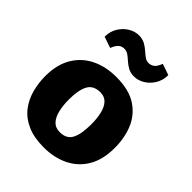

<svg xmlns="http://www.w3.org/2000/svg" viewBox="-230 -949 1085 1085"><g transform="rotate(45 312.5 -406.5)"><path d="M308 8Q231 8 177.2 -15.8Q123.5 -39.5 91 -81Q58.5 -122.5 44 -176.2Q29.5 -230 30 -290Q31.5 -379 68.5 -440Q105.5 -501 170 -532.5Q234.5 -564 318 -564Q421 -564 482.2 -523Q543.5 -482 570 -414.5Q596.5 -347 595 -267Q594 -177.5 557.2 -116.2Q520.5 -55 456 -23.5Q391.5 8 308 8ZM312 -117Q365.5 -117 386.2 -156.2Q407 -195.5 407 -275Q407 -320 398.5 -357.2Q390 -394.5 370 -416.8Q350 -439 315 -439Q260.5 -439 239.2 -399.5Q218 -360 218 -284Q218 -238 226.8 -200Q235.5 -162 256 -139.5Q276.5 -117 312 -117ZM386 -636Q358.5 -636 338.2 -647Q318 -658 302 -672.5Q286 -687 270.8 -698Q255.5 -709 238 -709Q217 -709 203 -697Q189 -685 177 -655L110 -678Q110 -720 129.8 -752.2Q149.5 -784.5 179.8 -802.8Q210 -821 242 -821Q270 -821 290.2 -810Q310.5 -799 326.8 -784.5Q343 -770 358 -759Q373 -748 390 -748Q409 -748 424 -759Q439 -770 451 -802L518 -779Q518 -737 498.2 -704.8Q478.5 -672.5 448.2 -654.2Q418 -636 386 -636Z"/></g></svg>

Font: Merriweather Sans ExtraBold
Style: Regular
Weight: 800
Designer: Eben Sorkin
Foundry: Eben Sorkin
Version: Version 2.001; ttfautohint (v1.8.3)